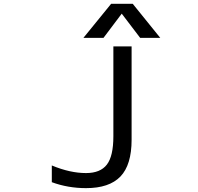

<svg xmlns="http://www.w3.org/2000/svg" viewBox="-20 -976 1040 1008"><path d="M821.3 -777.3H715.8L619.1 -904.3L523.4 -777.3H418L563.5 -956.1H676.8ZM575.2 -732.4H670.9V-242.2Q670.9 -110.4 612.3 -49.3Q553.7 11.7 431.6 11.7Q336.9 11.7 252 -19.5V-107.4Q347.7 -67.4 431.6 -67.4Q506.8 -67.4 541 -111.8Q575.2 -156.2 575.2 -260.7Z"/></svg>

Font: Gen Shin Gothic Monospace Regular
Style: Regular
Weight: 400
Designer: [Source Han Sans]
Ryoko NISHIZUKA  (kana & ideographs); Paul D. Hunt (Latin, Greek & Cyrillic); Wenlong ZHANG  (bopomofo
Version: Version 1.002.20150607